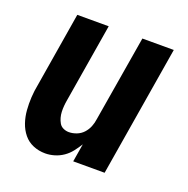

<svg xmlns="http://www.w3.org/2000/svg" viewBox="-101 -615 702 718"><g transform="rotate(20 250.0 -256.0)"><path d="M152 8Q126 8 103.5 -1.5Q81 -11 66 -29.5Q51 -48 43 -71.5Q35 -95 33 -120.5Q31 -146 32.5 -172Q34 -198 39 -223L88 -520H213L161 -206Q159 -195 158 -183Q157 -171 157.5 -159.5Q158 -148 161 -137Q164 -126 169.5 -116.5Q175 -107 185.5 -102Q196 -97 208 -97Q223 -97 238.5 -103Q254 -109 265 -121Q276 -133 282 -148Q288 -163 290 -179L347 -520H472L386 0H261L273 -72Q263 -56 251 -40.5Q239 -25 223 -14Q207 -3 188.5 2.5Q170 8 152 8Z"/></g></svg>

Font: Iosevka Extrabold
Style: Italic
Weight: 800
Italic angle: -9°
Monospace: yes
Designer: Belleve Invis
Foundry: Belleve Invis
Version: Version 32.5.0; ttfautohint (v1.8.4)